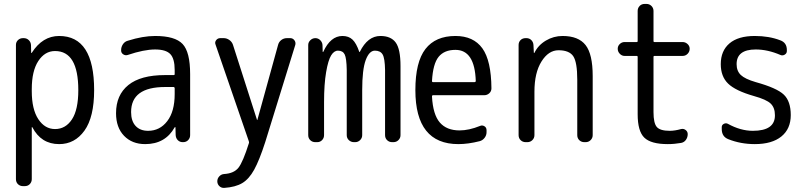

<svg xmlns="http://www.w3.org/2000/svg" viewBox="-20 -710 4040 959"><path d="M138.7 -264.6V-254.9Q138.7 -164.1 171.4 -114.7Q204.1 -65.4 254.9 -65.4Q307.6 -65.4 339.4 -113.8Q371.1 -162.1 371.1 -259.8Q371.1 -455.1 254.9 -455.1Q204.1 -455.1 171.4 -405.3Q138.7 -355.5 138.7 -264.6ZM94.7 219.7Q80.1 219.7 69.8 210Q59.6 200.2 59.6 184.6V-485.4Q59.6 -500 69.8 -509.8Q80.1 -519.5 94.7 -519.5H98.6Q113.3 -519.5 123.5 -509.8Q133.8 -500 134.8 -485.4L135.7 -446.3Q135.7 -445.3 136.7 -445.3Q138.7 -445.3 138.7 -446.3Q192.4 -530.3 275.4 -530.3Q450.2 -530.3 450.2 -259.8Q450.2 -125 401.9 -57.6Q353.5 9.8 275.4 9.8Q185.5 9.8 141.6 -74.2Q141.6 -75.2 139.6 -75.2Q138.7 -75.2 138.7 -74.2V184.6Q138.7 199.2 128.9 209.5Q119.1 219.7 103.5 219.7Z M804.7 -275.4Q634.8 -275.4 634.8 -150.4Q634.8 -105.5 657.2 -81.1Q679.7 -56.6 719.7 -56.6Q778.3 -56.6 815.4 -105Q852.5 -153.3 852.5 -240.2V-269.5Q852.5 -274.4 847.7 -275.4ZM705.1 9.8Q639.6 9.8 599.6 -31.7Q559.6 -73.2 559.6 -144.5Q559.6 -235.4 621.1 -285.2Q682.6 -335 804.7 -335H847.7Q852.5 -335 852.5 -339.8V-360.4Q852.5 -417 830.6 -439.9Q808.6 -462.9 754.9 -462.9Q699.2 -462.9 618.2 -435.5Q606.4 -431.6 595.7 -438.5Q585 -445.3 585 -458V-460Q585 -475.6 594.2 -489.3Q603.5 -502.9 619.1 -506.8Q693.4 -530.3 754.9 -530.3Q854.5 -530.3 892.1 -490.2Q929.7 -450.2 929.7 -339.8V-35.2Q929.7 -20.5 919.9 -10.3Q910.2 0 894.5 0H892.6Q877.9 0 868.2 -9.8Q858.4 -19.5 857.4 -35.2L856.4 -74.2Q856.4 -75.2 855.5 -75.2Q853.5 -75.2 852.5 -74.2Q805.7 9.8 705.1 9.8Z M1222.7 -4.9 1056.6 -487.3Q1051.8 -499 1059.6 -509.3Q1067.4 -519.5 1080.1 -519.5H1097.7Q1112.3 -519.5 1125.5 -510.3Q1138.7 -501 1143.6 -486.3L1263.7 -111.3Q1263.7 -110.4 1264.6 -110.4Q1265.6 -110.4 1265.6 -111.3L1369.1 -486.3Q1373 -501 1385.3 -510.3Q1397.5 -519.5 1413.1 -519.5H1429.7Q1442.4 -519.5 1450.2 -509.3Q1458 -499 1455.1 -486.3L1304.7 0Q1275.4 90.8 1249.5 137.7Q1223.6 184.6 1189.9 204.6Q1156.2 224.6 1100.6 228.5Q1085.9 229.5 1075.7 219.7Q1065.4 210 1065.4 195.3Q1065.4 181.6 1075.2 170.9Q1085 160.2 1099.6 159.2Q1148.4 156.2 1170.9 127.9Q1193.4 99.6 1223.6 3.9Q1224.6 1 1222.7 -4.9Z M1554.7 0Q1540 0 1529.8 -9.8Q1519.5 -19.5 1519.5 -35.2V-485.4Q1519.5 -499 1530.3 -509.3Q1541 -519.5 1555.2 -519.5Q1569.3 -519.5 1579.6 -509.3Q1589.8 -499 1590.8 -485.4L1591.8 -451.2Q1591.8 -450.2 1592.8 -450.2Q1594.7 -450.2 1594.7 -451.2Q1630.9 -530.3 1690.4 -530.3Q1721.7 -530.3 1740.7 -512.2Q1759.8 -494.1 1774.4 -451.2Q1774.4 -450.2 1775.4 -450.2Q1777.3 -450.2 1777.3 -451.2Q1816.4 -530.3 1879.9 -530.3Q1932.6 -530.3 1956.5 -497.6Q1980.5 -464.8 1980.5 -379.9V-35.2Q1980.5 -20.5 1970.2 -10.3Q1960 0 1945.3 0H1938.5Q1923.8 0 1913.6 -9.8Q1903.3 -19.5 1903.3 -35.2V-360.4Q1902.3 -418.9 1891.1 -438Q1879.9 -457 1852.5 -457Q1824.2 -457 1806.6 -409.7Q1789.1 -362.3 1789.1 -259.8V-35.2Q1789.1 -20.5 1778.8 -10.3Q1768.6 0 1753.9 0H1748Q1733.4 0 1722.7 -9.8Q1711.9 -19.5 1711.9 -35.2V-360.4Q1710.9 -418.9 1701.7 -438Q1692.4 -457 1668 -457Q1648.4 -457 1633.8 -433.1Q1619.1 -409.2 1608.9 -349.6Q1598.6 -290 1598.6 -200.2V-35.2Q1598.6 -20.5 1588.9 -10.3Q1579.1 0 1564.5 0Z M2254.9 -460.9Q2199.2 -460.9 2170.9 -426.3Q2142.6 -391.6 2137.7 -305.7Q2137.7 -299.8 2142.6 -299.8H2350.6Q2355.5 -299.8 2356.4 -304.7Q2351.6 -460.9 2254.9 -460.9ZM2269.5 9.8Q2054.7 9.8 2054.7 -259.8Q2054.7 -400.4 2105 -465.3Q2155.3 -530.3 2254.9 -530.3Q2344.7 -530.3 2389.2 -468.8Q2433.6 -407.2 2434.6 -268.6Q2434.6 -253.9 2423.8 -244.1Q2413.1 -234.4 2398.4 -234.4H2142.6Q2137.7 -234.4 2137.7 -227.5Q2142.6 -137.7 2176.8 -98.1Q2210.9 -58.6 2275.4 -58.6Q2322.3 -58.6 2377.9 -81.1Q2388.7 -85.9 2399.4 -79.6Q2410.2 -73.2 2410.2 -59.6V-49.8Q2410.2 -34.2 2400.4 -21.5Q2390.6 -8.8 2376 -4.9Q2318.4 9.8 2269.5 9.8Z M2605.5 0Q2590.8 0 2580.6 -9.8Q2570.3 -19.5 2570.3 -35.2V-485.4Q2570.3 -500 2580.1 -509.8Q2589.8 -519.5 2605.5 -519.5H2609.4Q2624 -519.5 2633.8 -509.8Q2643.6 -500 2644.5 -485.4L2646.5 -446.3Q2646.5 -445.3 2647.5 -445.3Q2649.4 -445.3 2649.4 -446.3Q2668 -484.4 2706.5 -507.3Q2745.1 -530.3 2790 -530.3Q2869.1 -530.3 2904.8 -484.9Q2940.4 -439.5 2940.4 -330.1V-35.2Q2940.4 -20.5 2930.2 -10.3Q2919.9 0 2905.3 0H2898.4Q2883.8 0 2873.5 -9.8Q2863.3 -19.5 2863.3 -35.2V-311.5Q2863.3 -399.4 2843.3 -429.2Q2823.2 -459 2769.5 -459Q2719.7 -459 2684.6 -402.8Q2649.4 -346.7 2649.4 -252V-35.2Q2649.4 -20.5 2639.2 -10.3Q2628.9 0 2614.3 0Z M3099.6 -430.7Q3085.9 -430.7 3075.7 -441.4Q3065.4 -452.1 3065.4 -466.3Q3065.4 -480.5 3075.7 -490.2Q3085.9 -500 3099.6 -500H3160.2Q3165 -500 3165 -504.9V-655.3Q3165 -669.9 3174.8 -680.2Q3184.6 -690.4 3200.2 -690.4H3209Q3223.6 -690.4 3233.9 -680.2Q3244.1 -669.9 3244.1 -655.3V-504.9Q3244.1 -500 3249 -500H3389.6Q3403.3 -500 3414.1 -490.2Q3424.8 -480.5 3424.8 -466.3Q3424.8 -452.1 3414.6 -441.4Q3404.3 -430.7 3389.6 -430.7H3249Q3244.1 -430.7 3244.1 -425.8V-150.4Q3244.1 -94.7 3260.7 -75.7Q3277.3 -56.6 3325.2 -56.6Q3350.6 -56.6 3381.8 -65.4Q3394.5 -68.4 3404.8 -60.5Q3415 -52.7 3415 -40Q3415 -24.4 3406.2 -11.7Q3397.5 1 3381.8 3.9Q3348.6 9.8 3315.4 9.8Q3231.4 9.8 3198.2 -22.5Q3165 -54.7 3165 -139.6V-425.8Q3165 -430.7 3160.2 -430.7Z M3745.1 -230.5Q3653.3 -256.8 3616.7 -292.5Q3580.1 -328.1 3580.1 -389.6Q3580.1 -456.1 3623.5 -493.2Q3667 -530.3 3750 -530.3Q3821.3 -530.3 3877 -508.8Q3910.2 -497.1 3910.2 -460V-455.1Q3910.2 -443.4 3899.4 -437Q3888.7 -430.7 3877.9 -435.5Q3814.5 -462.9 3754.9 -462.9Q3659.2 -462.9 3659.2 -389.6Q3659.2 -355.5 3680.2 -335.4Q3701.2 -315.4 3754.9 -299.8Q3860.4 -270.5 3895 -237.3Q3929.7 -204.1 3929.7 -135.3Q3929.7 -66.4 3882.8 -28.3Q3835.9 9.8 3750 9.8Q3679.7 9.8 3618.2 -14.6Q3585 -27.3 3585 -65.4V-75.2Q3585 -85.9 3595.2 -91.3Q3605.5 -96.7 3615.2 -91.8Q3678.7 -56.6 3740.2 -56.6Q3851.6 -56.6 3850.6 -134.8Q3850.6 -171.9 3829.6 -192.4Q3808.6 -212.9 3745.1 -230.5Z"/></svg>

Font: Rounded-L Mgen+ 2m regular
Style: Regular
Weight: 400
Designer: [Source Han Sans]
Ryoko NISHIZUKA  (kana & ideographs); Paul D. Hunt (Latin, Greek & Cyrillic); Wenlong ZHANG  (bopomofo
Version: Version 1.059.20150602